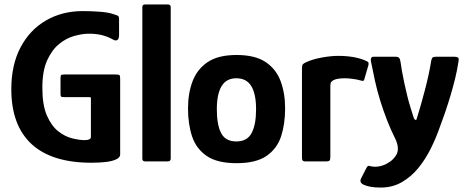

<svg xmlns="http://www.w3.org/2000/svg" viewBox="-20 -728 2102 866"><path d="M522 -31Q522 -18 504.5 -9.5Q487 -1 458 2.5Q429 6 393 6Q213 6 122 -78.5Q31 -163 31 -326Q31 -435 72.5 -514Q114 -593 187 -635.5Q260 -678 353 -678Q393 -678 431.5 -675Q470 -672 492 -664Q506 -660 511.5 -657Q517 -654 517 -641V-571Q517 -552 509 -547.5Q501 -543 491 -549Q466 -563 440 -569.5Q414 -576 381 -576Q352 -576 315.5 -566Q279 -556 246.5 -529.5Q214 -503 192.5 -455.5Q171 -408 171 -332Q171 -254 191.5 -207Q212 -160 242.5 -136Q273 -112 305.5 -104Q338 -96 362 -96Q388 -96 390 -109V-282Q390 -288 388.5 -289Q387 -290 382 -290H269Q259 -290 256 -292Q253 -294 253 -304V-376Q253 -386 255.5 -389Q258 -392 269 -392H502Q517 -392 519.5 -388.5Q522 -385 522 -370Z M622 -12V-696Q622 -708 635 -708H736Q750 -708 750 -696V-12Q750 0 736 0H635Q622 0 622 -12Z M1047 8Q960 8 912.5 -24.5Q865 -57 846.5 -112.5Q828 -168 828 -239Q828 -308 849 -362.5Q870 -417 917.5 -448.5Q965 -480 1047 -480Q1130 -480 1177.5 -448.5Q1225 -417 1245.5 -362.5Q1266 -308 1266 -239Q1266 -169 1248 -113.5Q1230 -58 1182.5 -25Q1135 8 1047 8ZM1046 -90Q1095 -90 1115 -128Q1135 -166 1135 -235Q1135 -304 1113.5 -339.5Q1092 -375 1046 -375Q1001 -375 979.5 -339.5Q958 -304 958 -235Q958 -165 977.5 -127.5Q997 -90 1046 -90Z M1505 -476Q1581 -476 1630 -454Q1640 -450 1641.5 -446Q1643 -442 1642 -435L1624 -373Q1622 -365 1619 -363.5Q1616 -362 1607 -365Q1590 -370 1569 -372.5Q1548 -375 1537 -375Q1521 -375 1510 -373.5Q1499 -372 1493 -370Q1487 -368 1483 -366Q1479 -363 1474.5 -359Q1470 -355 1470 -341V-21Q1470 -7 1466 -3.5Q1462 0 1452 0H1355Q1350 0 1346 -3Q1342 -6 1342 -17V-417Q1342 -433 1345.5 -437.5Q1349 -442 1360 -447Q1390 -461 1431.5 -468.5Q1473 -476 1505 -476Z M1761 -106Q1742 -144 1725.5 -186.5Q1709 -229 1695 -274Q1681 -319 1671 -364.5Q1661 -410 1653 -452Q1650 -472 1665 -472H1765Q1776 -472 1780.5 -466.5Q1785 -461 1787 -446Q1789 -431 1793 -407.5Q1797 -384 1803 -356.5Q1809 -329 1816 -299.5Q1823 -270 1831.5 -243Q1840 -216 1847 -194Q1851 -187 1855 -187Q1859 -187 1860 -194Q1869 -222 1878 -254Q1887 -286 1896 -320Q1905 -354 1912.5 -388Q1920 -422 1925 -454Q1927 -464 1930.5 -468Q1934 -472 1945 -472H2031Q2040 -472 2045.5 -468.5Q2051 -465 2048 -451Q2042 -411 2033 -374.5Q2024 -338 2013 -300.5Q2002 -263 1986 -216Q1975 -187 1960 -144.5Q1945 -102 1922 -56Q1899 -10 1867.5 29Q1836 68 1793.5 93Q1751 118 1697 118Q1670 118 1651.5 114.5Q1633 111 1620 105Q1599 95 1609 76L1633 29Q1638 20 1642 20Q1646 20 1653 22Q1670 26 1689.5 22.5Q1709 19 1725 10Q1743 0 1753.5 -11Q1764 -22 1770 -34Q1777 -51 1773.5 -70Q1770 -89 1761 -106Z"/></svg>

Font: Glory
Style: Bold
Weight: 700
Designer: Robert Leuschke
Foundry: Robert Leuschke
Version: Version 1.011